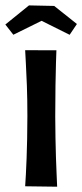

<svg xmlns="http://www.w3.org/2000/svg" viewBox="-37 -705 310 725"><path d="M178.8 0 58 -1.6Q59.2 -19.6 60.7 -46.1Q62.2 -72.6 63.4 -106.4Q64.6 -140.2 65.5 -180.4Q66.4 -220.6 66.4 -266Q66.4 -331.2 64.5 -382Q62.6 -432.8 60.6 -466.9Q58.6 -501 58 -515.4L176 -515.2Q175.4 -503.2 174.4 -468.4Q173.4 -433.6 172.5 -381.7Q171.6 -329.8 171.6 -265Q171.6 -222.4 172.5 -183.4Q173.4 -144.4 174.3 -110.3Q175.2 -76.2 176.7 -48.3Q178.2 -20.4 178.8 0ZM226 -573.6 120 -626.4 13.4 -573.8 -16.8 -612.4 72.4 -684.6 167.6 -682.6 253.4 -614.4Z"/></svg>

Font: Truculenta
Style: Regular
Weight: 400
Designer: Ivan Castro, Eva Sanz & Omnibus-Type Team
Foundry: Omnibus-Type
Version: Version 1.002